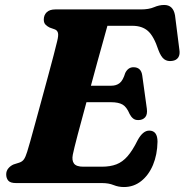

<svg xmlns="http://www.w3.org/2000/svg" viewBox="-20 -738 744 774"><path d="M391.5 0H45Q21.5 0 13.2 -10Q5 -20 5 -35Q5 -49 13.5 -59.2Q22 -69.5 34.5 -75L58 -82.5Q70 -86.5 76.5 -95.8Q83 -105 89.5 -126Q93 -136.5 101.8 -167.8Q110.5 -199 122.5 -242.8Q134.5 -286.5 147.8 -335.5Q161 -384.5 173.8 -431.2Q186.5 -478 196.2 -515.2Q206 -552.5 210.5 -572Q216.5 -596 213.5 -606Q210.5 -616 201 -619.5L180 -627Q171.5 -631 164 -638.2Q156.5 -645.5 156.5 -659Q156.5 -677 168.2 -688.5Q180 -700 203 -700H548Q580 -700 601 -709Q622 -718 642 -718Q678 -718 685.5 -676.5L703 -538.5Q706.5 -518 698.5 -506.2Q690.5 -494.5 674 -492.5Q655.5 -489.5 642.2 -499Q629 -508.5 618.5 -536.5Q600.5 -591.5 576.8 -612.8Q553 -634 514 -634H413Q407.5 -614 397 -576.2Q386.5 -538.5 373.2 -490.8Q360 -443 346.5 -392.5H429Q448.5 -392.5 462 -402.8Q475.5 -413 485 -444Q496.5 -467 518 -467Q549 -467 553.5 -433.5L572 -299.5Q575 -276 565 -265Q555 -254 538 -254Q525 -253.5 516.5 -260.5Q508 -267.5 502.5 -278.5Q490.5 -307 474 -316.5Q457.5 -326 427 -326H328.5Q308.5 -253.5 293 -194.2Q277.5 -135 273.5 -114.5Q269 -91.5 278.2 -78.8Q287.5 -66 316 -66H390Q424.5 -66 449.2 -75.5Q474 -85 494.2 -108.2Q514.5 -131.5 535 -173Q556 -211.5 581.5 -211.5Q615 -211.5 615 -166.5Q614 -114.5 596.8 -73.2Q579.5 -32 549.2 -8Q519 16 479.5 16Q457.5 16 437.8 8Q418 0 391.5 0Z"/></svg>

Font: Fraunces 9pt Soft
Style: Bold Italic
Weight: 700
Italic angle: -16°
Version: Version 1.000;[b76b70a41]